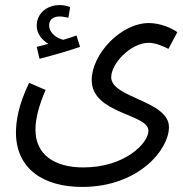

<svg xmlns="http://www.w3.org/2000/svg" viewBox="-20 -507 724 758"><path d="M136 -275C185 -287 253 -307 296 -322L282 -367C267 -361 250 -356 230 -350C209 -354 174 -374 174 -407C174 -428 188 -442 216 -442C228 -442 238 -439 250 -437L257 -479C243 -485 228 -487 216 -487C168 -487 125 -457 125 -405C125 -373 147 -348 171 -334C158 -330 145 -327 125 -322ZM43 16C43 159 151 231 304 231C528 231 647 83 647 -5C647 -110 419 -120 419 -202C419 -257 497 -338 567 -338C594 -338 623 -325 645 -314L680 -380C660 -395 614 -416 568 -416C456 -416 342 -292 342 -191C342 -57 566 -58 566 9C566 59 472 154 309 154C194 154 120 103 120 5C120 -40 134 -91 160 -152L95 -180C52 -92 43 -26 43 16Z"/></svg>

Font: Noto Sans Arabic UI Cn
Style: Regular
Weight: 400
Width: 3
Designer: Monotype Design Team, Nadine Chahine and Nizar Qandah
Foundry: Monotype Imaging Inc.
Version: Version 2.010